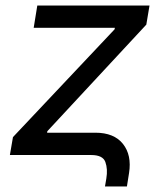

<svg xmlns="http://www.w3.org/2000/svg" viewBox="-20 -566 592 701"><path d="M363.3 114.7 368.2 85.9Q374 51.3 364.7 25.6Q355.5 0 313 0H16.1L27.3 -65.4L398.4 -459L399.4 -464.4H103L116.2 -545.9H525.9L514.2 -476.1L152.8 -86.9L151.9 -81.5H328.1Q396.5 -81.5 429 -40.5Q461.4 0.5 451.2 65.4L443.4 114.7Z"/></svg>

Font: Inter Variable
Style: Italic
Weight: 400
Italic angle: -9.39999°
Designer: Rasmus Andersson
Foundry: rsms
Version: Version 4.001;git-9221beed3